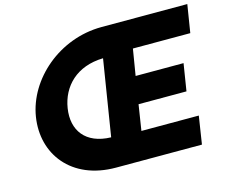

<svg xmlns="http://www.w3.org/2000/svg" viewBox="-114 -990 1371 1157"><g transform="rotate(-15 571.5 -411.5)"><path d="M86 -412C50 -187 196 9 473 9H1009L1036 -165H678L703 -325H1002L1029 -494H730L757 -658H1115L1143 -832H607C343 -831 122 -637 86 -412ZM284 -412C305 -544 402 -644 568 -648L492 -175C334 -179 263 -278 284 -412Z"/></g></svg>

Font: Rabbid Highway Sign IV
Style: BlkObl
Weight: 400
Foundry: Cannot Into Space Fonts
Version: Version 0.277